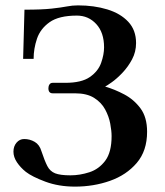

<svg xmlns="http://www.w3.org/2000/svg" viewBox="-20 -682 613 714"><path d="M242 -30Q277 -30 312.5 -41.5Q348 -53 371.5 -84.5Q395 -116 395 -176Q395 -195 390 -222Q385 -249 371 -275Q357 -301 330 -318Q303 -335 259 -335H176Q160 -335 160 -354Q160 -362 164 -368Q168 -374 176 -374H223Q283 -374 314 -395.5Q345 -417 356 -448Q367 -479 367 -506Q367 -561 338 -592.5Q309 -624 266 -624Q199 -624 164.5 -599.5Q130 -575 117.5 -538Q105 -501 105 -463H66L71 -646Q136 -646 172 -650Q208 -654 228.5 -658Q249 -662 270 -662Q330 -662 379 -647Q428 -632 457 -601Q486 -570 486 -522Q486 -489 471 -461Q456 -433 435 -411Q414 -389 395.5 -376Q377 -363 371 -360Q406 -350 442 -331Q478 -312 502.5 -279Q527 -246 527 -192Q527 -121 488.5 -76Q450 -31 389 -9.5Q328 12 259 12Q198 12 148.5 -6.5Q99 -25 76 -43Q56 -59 43 -78.5Q30 -98 30 -118Q30 -138 41.5 -151.5Q53 -165 70 -165Q91 -165 109 -154.5Q127 -144 134 -120Q146 -84 156 -64.5Q166 -45 185 -37.5Q204 -30 242 -30Z"/></svg>

Font: Libertinus Serif SemiBold
Style: Regular
Weight: 600
Designer: Philipp H. Poll, Khaled Hosny
Foundry: Caleb Maclennan
Version: Version 7.051;RELEASE